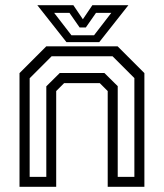

<svg xmlns="http://www.w3.org/2000/svg" viewBox="-20 -718 630 738"><path d="M55 0V-437L158 -540H432L535 -437V0H394V-368L363.5 -398.5H226.5L196 -368V0ZM94 -38.2H158V-386.2L209.8 -437.5H381.2L432.5 -386.8V-38.2H496.5V-417.8L412.5 -501.8H178.5L94 -417.2ZM235.5 -556 123.5 -698H262L298.5 -644L335 -698H473.5L361.5 -556ZM254.5 -582.5H341.5L407.8 -668.5H349L310 -612.5H286L247 -668.5H188.2Z"/></svg>

Font: Tourney Thin
Style: Regular
Weight: 100
Designer: Tyler Finck
Foundry: Etcetera Type Co
Version: Version 1.015